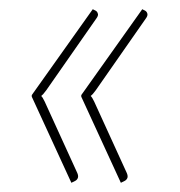

<svg xmlns="http://www.w3.org/2000/svg" viewBox="-20 -465 392 417"><path d="M49 -68ZM49 -255V-258.5L181.5 -445L189 -441Q192 -438.5 192.8 -434.5Q193.5 -430.5 189 -424.5L80.5 -269Q76.5 -263.5 74 -260.8Q71.5 -258 69.5 -256.5Q72.5 -254 77 -244.5L148 -89Q150.5 -83 149.2 -79Q148 -75 144 -72.5L135 -68ZM156.5 -255V-258.5L289 -445L296.5 -441Q299.5 -438.5 300.2 -434.5Q301 -430.5 296.5 -424.5L188 -269Q184 -263.5 181.5 -260.8Q179 -258 177 -256.5Q180 -254 184.5 -244.5L255.5 -89Q258 -83 256.8 -79Q255.5 -75 251.5 -72.5L242.5 -68Z"/></svg>

Font: Lato Thin
Style: Italic
Weight: 200
Italic angle: -7°
Designer: Lukasz Dziedzic
Foundry: tyPoland Lukasz Dziedzic
Version: Version 2.007; 2014-02-27